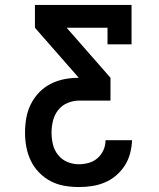

<svg xmlns="http://www.w3.org/2000/svg" viewBox="-20 -755 640 775"><path d="M298 0Q269 0 240 -5Q211 -10 185 -23.5Q159 -37 138 -58.5Q117 -80 104.5 -106Q92 -132 86.5 -161Q81 -190 81 -219Q81 -249 86 -278Q91 -307 104 -333.5Q117 -360 137.5 -381.5Q158 -403 184.5 -416.5Q211 -430 240 -435.5Q269 -441 298 -441L121 -643V-735H511V-576H414V-643H249L426 -441V-349H300Q276 -349 253 -339.5Q230 -330 215 -311Q200 -292 194 -268Q188 -244 188 -220Q188 -196 193.5 -172.5Q199 -149 214 -130Q229 -111 251.5 -101.5Q274 -92 298 -92Q318 -92 338 -97.5Q358 -103 373.5 -116.5Q389 -130 397.5 -149Q406 -168 406 -189H513Q512 -162 505 -135.5Q498 -109 483.5 -86.5Q469 -64 448.5 -46.5Q428 -29 403 -18.5Q378 -8 351.5 -4Q325 0 298 0Z"/></svg>

Font: Iosevka Etoile Semibold
Style: Regular
Weight: 600
Designer: Belleve Invis
Foundry: Belleve Invis
Version: Version 22.1.2; ttfautohint (v1.8.4)